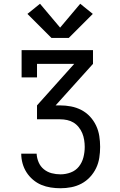

<svg xmlns="http://www.w3.org/2000/svg" viewBox="-20 -1002 640 1022"><path d="M302 0Q276 0 250 -4Q224 -8 200 -18Q176 -28 155.5 -45.5Q135 -63 121 -85Q107 -107 100 -132.5Q93 -158 93 -184H175Q176 -161 185.5 -138.5Q195 -116 213.5 -101Q232 -86 255 -80Q278 -74 302 -74Q330 -74 356.5 -84Q383 -94 400 -115.5Q417 -137 424 -164.5Q431 -192 431 -220Q431 -238 428 -257Q425 -276 418 -293Q411 -310 399 -325Q387 -340 371.5 -349.5Q356 -359 337.5 -363Q319 -367 300 -367H177V-441L375 -662H177V-590H95V-735H475V-662L276 -441H300Q329 -441 358 -435.5Q387 -430 413 -416.5Q439 -403 459 -381.5Q479 -360 491.5 -333.5Q504 -307 508.5 -278Q513 -249 513 -220Q513 -191 508.5 -162Q504 -133 491.5 -107Q479 -81 459 -59.5Q439 -38 413.5 -24.5Q388 -11 359.5 -5.5Q331 0 302 0ZM254 -800 126 -928 193 -982 300 -855 407 -982 474 -928 346 -800Z"/></svg>

Font: Iosevka Curly Slab Extended
Style: Regular
Weight: 400
Width: 7
Monospace: yes
Designer: Belleve Invis
Foundry: Belleve Invis
Version: Version 11.1.0; ttfautohint (v1.8.3)